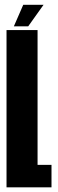

<svg xmlns="http://www.w3.org/2000/svg" viewBox="-20 -804 247 824"><path d="M8 0V-675H141.2V-96.5H201V0ZM39.5 -691 79.8 -783.5H167L101 -691Z"/></svg>

Font: Anybody UltraCondensed Thin
Style: Regular
Weight: 100
Width: 1
Designer: Tyler Finck
Foundry: Etcetera Type Company
Version: Version 1.110